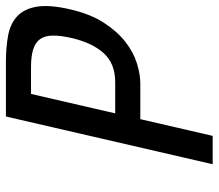

<svg xmlns="http://www.w3.org/2000/svg" viewBox="-65 -675 740 650"><g transform="rotate(-90 305.0 -350.0)"><path d="M226.6 -245H347.6C368.2 -245 390.9 -248.8 415.7 -256.5C440.5 -264.2 464.7 -277.2 488.2 -295.5C511.8 -313.8 533.4 -338.2 553.1 -368.5C572.7 -398.8 587.8 -436.7 598.3 -482C609.1 -528.7 612.1 -566.3 607.4 -595C602.7 -623.7 591.9 -645.8 575.2 -661.5C558.5 -677.2 536.7 -687.5 509.9 -692.5C483 -697.5 452.6 -700 418.6 -700H235.6L74 0H170ZM312 -615H403C427.6 -615 447.7 -612.5 463.3 -607.5C478.8 -602.5 490.3 -594.7 497.8 -584C505.4 -573.3 509.3 -559.2 509.5 -541.5C509.8 -523.8 507 -502.7 501.4 -478C490.4 -430.7 473.2 -394.2 449.6 -368.5C426 -342.8 393.5 -330 352.2 -330H246.2Z"/></g></svg>

Font: Cabin Condensed
Style: Regular
Weight: 400
Italic angle: -13°
Designer: Pablo Impallari
Foundry: Pablo Impallari. www.impallari.com Igino Marini. www.ikern.com
Version: Version 1.006